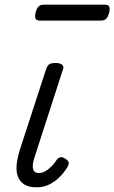

<svg xmlns="http://www.w3.org/2000/svg" viewBox="-20 -784 488 820"><path d="M137 16Q102 16 82.5 3Q63 -10 55.5 -32.5Q48 -55 51.5 -84.5Q55 -114 66 -148L177 -489Q183 -505 191 -510Q199 -515 218 -515Q236 -515 245 -507.5Q254 -500 249 -488L128 -114Q121 -94 120 -78.5Q119 -63 125 -54Q131 -45 146 -45Q161 -45 175 -53.5Q189 -62 201.5 -75Q214 -88 222 -101Q227 -109 236.5 -112Q246 -115 259 -106Q273 -98 273.5 -89Q274 -80 268 -71Q258 -53 239 -32.5Q220 -12 194 2Q168 16 137 16ZM151 -696Q135 -696 131.5 -705.5Q128 -715 132 -730Q136 -747 144 -755.5Q152 -764 166 -764H428Q444 -764 447 -754.5Q450 -745 446 -730Q442 -713 434 -704.5Q426 -696 411 -696Z"/></svg>

Font: Playwrite CO Light
Style: Regular
Weight: 300
Version: Version 1.002